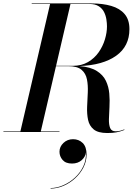

<svg xmlns="http://www.w3.org/2000/svg" viewBox="-59 -770 814 1120"><path d="M288 115Q288 85.8 311 63.9Q334 42 367 42Q400.8 42 423.4 64.1Q446 86.2 446 132Q446 171 427.8 206.6Q409.6 242.1 379.2 269.9Q348.9 297.8 311.6 313.9Q274.2 330 236 330V327Q271.6 327 309 311Q346.4 295 377.6 266.5Q408.9 238 426.9 200.2Q445 162.5 442 119Q439.8 144.5 417.6 164.2Q395.5 184 361 184Q324.2 184 306.1 163Q288 142 288 115ZM-39 -3H59.8L233.2 -747H126V-750H475Q540.5 -750 590.3 -735.4Q640.1 -720.9 668.1 -687.9Q696 -655 696 -600Q696 -500.2 619 -445.1Q542 -390 404.6 -384.6Q469.2 -379.1 505.8 -355.9Q542.4 -332.8 558.8 -298.3Q575.1 -263.9 578.5 -224.2Q581.9 -184.6 579.6 -145.8Q577.2 -106.9 576.4 -74.8Q575.6 -42.6 583.5 -23.3Q591.4 -4 616 -4Q630.2 -4 642.1 -7.2Q654 -10.5 666 -15L667 -12Q640 -1.5 618.5 2.2Q597 6 567 6Q513.2 6 487.6 -15.1Q462 -36.2 454.7 -71Q447.4 -105.8 449.2 -147.4Q451.1 -189 453.1 -230.6Q455.1 -272.2 448.2 -307Q441.4 -341.8 416.6 -362.9Q391.8 -384 339 -384H267.6L178.8 -3H288V0H-39ZM461 -747H352.2L268.1 -386H365Q416.8 -386 454.5 -408.1Q492.2 -430.2 516.8 -465.4Q541.2 -500.5 553.1 -540.4Q565 -580.4 565 -616Q565 -634.4 561.6 -656.8Q558.2 -679.2 547.9 -699.9Q537.5 -720.5 516.7 -733.8Q495.9 -747 461 -747Z"/></svg>

Font: Bodoni* 72 Medium
Style: Italic
Weight: 500
Italic angle: -13°
Version: Version 1.002; ttfautohint (v0.97) -l 8 -r 50 -G 200 -x 14 -